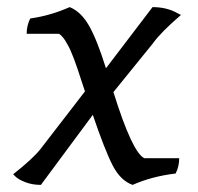

<svg xmlns="http://www.w3.org/2000/svg" viewBox="-20 -505 558 540"><path d="M484 -60Q484 -37 474 -17Q407 -9 353 15Q319 3 297 -39.5Q275 -82 241 -182L95 15Q71 15 51.5 7.5Q32 0 24 -8L17 -15Q72 -58 94 -86L219 -248L208 -281Q201 -302 197.5 -313Q194 -324 188 -339.5Q182 -355 178 -364Q174 -373 168 -383Q158 -402 146 -410H55Q55 -433 65 -453Q122 -461 176 -485Q208 -472 230.5 -432.5Q253 -393 278 -313L409 -485Q449 -485 479 -468L489 -463Q432 -414 410 -383L299 -246Q352 -76 386 -60Z"/></svg>

Font: Kotta One
Style: Regular
Weight: 400
Designer: Ania Kruk
Foundry: Ania Kruk
Version: Version 1.001